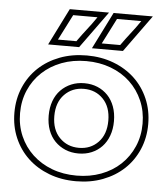

<svg xmlns="http://www.w3.org/2000/svg" viewBox="-55 -813 764 882"><g transform="rotate(5 327.5 -371.5)"><path d="M45 -269Q45 -212 66 -163.5Q87 -115 125 -79.5Q163 -44 214.5 -24.5Q266 -5 328 -5Q389 -5 441 -24.5Q493 -44 530.5 -79.5Q568 -115 589 -163.5Q610 -212 610 -269Q610 -326 589 -374.5Q568 -423 530.5 -458.5Q493 -494 441 -513.5Q389 -533 328 -533Q266 -533 214.5 -513.5Q163 -494 125 -458.5Q87 -423 66 -374.5Q45 -326 45 -269ZM19 -269Q19 -332 42 -385.5Q65 -439 106 -477.5Q147 -516 203.5 -537.5Q260 -559 328 -559Q395 -559 451.5 -537.5Q508 -516 549 -477.5Q590 -439 613 -385.5Q636 -332 636 -269Q636 -206 613 -152.5Q590 -99 549 -60.5Q508 -22 451.5 -0.5Q395 21 328 21Q260 21 203.5 -0.5Q147 -22 106 -60.5Q65 -99 42 -152.5Q19 -206 19 -269ZM478 -269Q478 -232 467 -202Q456 -172 436 -151Q416 -130 388.5 -118.5Q361 -107 328 -107Q295 -107 267.5 -118.5Q240 -130 219.5 -151Q199 -172 188 -202Q177 -232 177 -269Q177 -306 188 -336Q199 -366 219.5 -387Q240 -408 267.5 -419.5Q295 -431 328 -431Q361 -431 388.5 -419.5Q416 -408 436 -387Q456 -366 467 -336Q478 -306 478 -269ZM452 -269Q452 -332 417 -368.5Q382 -405 328 -405Q274 -405 238.5 -368.5Q203 -332 203 -269Q203 -206 238.5 -169.5Q274 -133 328 -133Q382 -133 417 -169.5Q452 -206 452 -269ZM189 -620H274Q286 -637 296.5 -651Q307 -665 317.5 -678.5Q328 -692 338.5 -706Q349 -720 361 -738H249ZM231 -764H412L289 -594H146ZM391 -620H476Q488 -637 498.5 -651Q509 -665 519.5 -678.5Q530 -692 540.5 -706Q551 -720 563 -738H451ZM433 -764H614L491 -594H348Z"/></g></svg>

Font: CMG Sans Outline
Style: Outline
Weight: 700
Designer: Julieta Ulanovsky
Foundry: Julieta Ulanovsky
Version: Version 7.200